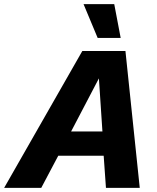

<svg xmlns="http://www.w3.org/2000/svg" viewBox="-75 -906 756 926"><path d="M-55 0 322 -660H530L599 0H436L425 -155H206L124 0ZM268 -272H419L402 -528ZM476 -886 507 -723H396L328 -886Z"/></svg>

Font: Kantumruy Pro
Style: Bold Italic
Weight: 700
Italic angle: -13°
Version: Version 1.002